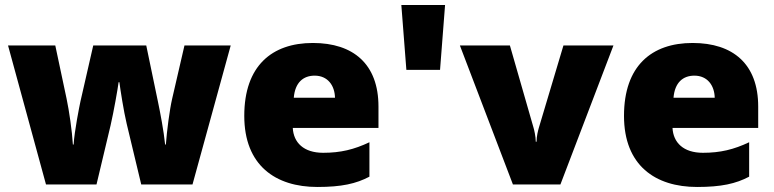

<svg xmlns="http://www.w3.org/2000/svg" viewBox="-20 -734 3079 764"><path d="M484 -242 542 0H746L898 -553H714L665 -341C655 -298 644 -213 640 -159H637C632 -211 617 -289 609 -327L562 -553H351L300 -330C296 -311 276 -212 273 -159H270C267 -212 255 -294 245 -341L200 -553H12L163 0H364L420 -235C433 -292 448 -377 452 -407H455C459 -377 472 -292 484 -242Z M1225 -563C1062 -563 952 -472 952 -273C952 -76 1076 10 1243 10C1339 10 1397 -3 1450 -31V-168C1389 -139 1335 -126 1266 -126C1188 -126 1148 -167 1145 -225H1486V-310C1486 -479 1386 -563 1225 -563ZM1232 -433C1284 -433 1312 -394 1313 -345H1149C1154 -406 1187 -433 1232 -433Z M1577 -714 1597 -456H1731L1751 -714Z M2021 0H2210L2421 -553H2222L2124 -225C2121 -214 2115 -192 2115 -170H2112C2112 -191 2105 -220 2103 -226L2009 -553H1810Z M2736 -563C2573 -563 2463 -472 2463 -273C2463 -76 2587 10 2754 10C2850 10 2908 -3 2961 -31V-168C2900 -139 2846 -126 2777 -126C2699 -126 2659 -167 2656 -225H2997V-310C2997 -479 2897 -563 2736 -563ZM2743 -433C2795 -433 2823 -394 2824 -345H2660C2665 -406 2698 -433 2743 -433Z"/></svg>

Font: Noto Sans Thai Looped Black
Style: Regular
Weight: 900
Designer: Sasikarn Vongin, Ben Mitchell
Foundry: The Fontpad Ltd
Version: Version 1.001